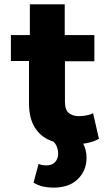

<svg xmlns="http://www.w3.org/2000/svg" viewBox="-20 -656 494 881"><path d="M312 7Q254 7 209 -12Q164 -31 138.5 -73Q113 -115 113 -184V-376H30V-495H117V-636H277V-495H413V-375H278V-189Q278 -151 296.5 -137Q315 -123 341 -123Q357 -123 376.5 -126.5Q396 -130 407 -137L434 -19Q409 -5 376.5 1Q344 7 312 7ZM224 205Q201 205 178 200Q155 195 134 182L157 96Q166 100 175.5 101.5Q185 103 192 103Q219 103 233 87.5Q247 72 247 49Q247 34 241.5 19Q236 4 226 -5L314 -48Q343 -30 360 0Q377 30 377 69Q377 126 337.5 165.5Q298 205 224 205Z"/></svg>

Font: Braah One
Style: Regular
Weight: 400
Designer: Ashish Kumar
Foundry: Ashish Kumar
Version: Version 1.001; ttfautohint (v1.8.4.7-5d5b);gftools[0.9.29]